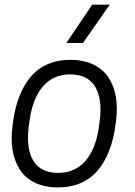

<svg xmlns="http://www.w3.org/2000/svg" viewBox="-20 -800 584 831"><path d="M378.9 -779.8H455.1L338.9 -613.8H267.1ZM231.9 -51.8Q305.2 -51.8 350.1 -104Q395 -156.2 408.2 -251L411.1 -272.9Q424.3 -369.6 392.3 -423.8Q360.4 -478 283.2 -478Q210 -478 165.5 -425.8Q121.1 -373.5 107.9 -278.8L105 -256.8Q91.8 -159.7 123.3 -105.7Q154.8 -51.8 231.9 -51.8ZM231.9 11.2Q173.8 11.2 131.3 -9.3Q88.9 -29.8 65.7 -66.2Q42.5 -102.5 34.4 -150.4Q26.4 -198.2 34.2 -254.9L37.1 -276.9Q45.4 -335.4 63.7 -382.8Q82 -430.2 111.6 -466.1Q141.1 -502 184.8 -521.5Q228.5 -541 283.2 -541Q341.3 -541 384 -520.5Q426.8 -500 450.2 -463.6Q473.6 -427.2 481.7 -379.4Q489.7 -331.5 481.9 -274.9L479 -252.9Q470.7 -194.3 452.1 -147Q433.6 -99.6 404.1 -63.7Q374.5 -27.8 330.6 -8.3Q286.6 11.2 231.9 11.2Z"/></svg>

Font: Cooper Hewitt
Style: Book Italic
Weight: 706
Designer: Village Type and Design LLC
Foundry: Cooper Hewitt Smithsonian Design Museum
Version: 1.000